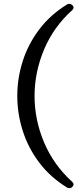

<svg xmlns="http://www.w3.org/2000/svg" viewBox="-20 -857 427 1000"><path d="M328 119Q242 66 184.5 -10Q127 -86 98.5 -175.5Q70 -265 70 -357Q70 -450 98.5 -539Q127 -628 184.5 -704Q242 -780 328 -833Q333 -837 340 -837Q349 -837 356 -831Q363 -825 363 -817Q363 -811 357 -805Q259 -717 209.5 -599Q160 -481 160 -357Q160 -233 209.5 -115.5Q259 2 357 91Q363 97 363 103Q363 110 356.5 116.5Q350 123 341 123Q333 123 328 119Z"/></svg>

Font: Kiwi Maru Medium
Style: Regular
Weight: 500
Designer: Hiroki-Chan
Version: Version 1.100